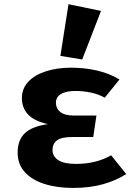

<svg xmlns="http://www.w3.org/2000/svg" viewBox="-20 -889 655 926"><path d="M429.7 -228.2H328.7Q276.9 -228.2 255.1 -212.1Q233.3 -195.9 233.3 -166.2Q233.3 -134.4 261.5 -116.4Q289.7 -98.5 346.2 -98.5Q443.6 -98.5 515.9 -140L588.7 -49.7Q540.5 -18.5 476.7 -0.5Q412.8 17.4 332.8 17.4Q254.9 17.4 194.4 -1.8Q133.8 -21 99.5 -59Q65.1 -96.9 65.1 -152.8Q65.1 -213.8 100 -246.7Q134.9 -279.5 210.8 -290.3Q144.6 -305.1 115.1 -337.2Q85.6 -369.2 85.6 -415.4Q85.6 -462.6 116.9 -495.4Q148.2 -528.2 202.1 -545.4Q255.9 -562.6 323.1 -562.6Q387.2 -562.6 447.2 -549Q507.2 -535.4 556.4 -505.6L485.1 -417.9Q455.9 -434.4 419.2 -442.3Q382.6 -450.3 344.1 -450.3Q299 -450.3 274.4 -435.9Q249.7 -421.5 249.7 -392.8Q249.7 -366.2 270.8 -349Q291.8 -331.8 335.9 -331.8H445.1ZM310.3 -868.7 467.2 -836.4 376.4 -602.1 271.3 -619.5Z"/></svg>

Font: FiraCode Nerd Font
Style: Bold
Weight: 700
Designer: Carrois Corporate, Edenspiekermann AG, Nikita Prokopov
Foundry: Carrois Corporate, Edenspiekermann AG, Nikita Prokopov
Version: Version 6.002;Nerd Fonts 2.1.0